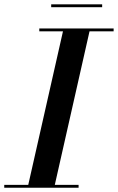

<svg xmlns="http://www.w3.org/2000/svg" viewBox="-61 -884 555 904"><path d="M180 -863.5V-850H420V-863.5ZM-41 -13.5V0H309V-13.5H197L360.5 -736.5H474V-750H124V-736.5H235.5L72 -13.5Z"/></svg>

Font: Bodoni* 16pt Medium
Style: Italic
Weight: 500
Italic angle: -13°
Version: Version 2.3